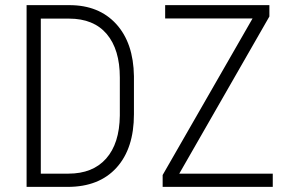

<svg xmlns="http://www.w3.org/2000/svg" viewBox="-20 -731 1132 751"><path d="M84 0V-710.9H251.5Q367.2 -710.9 434.6 -637Q502 -563 503.9 -433.1V-284.2Q503.9 -150.4 435.8 -75.2Q367.7 0 244.6 0ZM139.6 -658.2V-51.8H247.6Q342.8 -51.8 395 -110.6Q447.3 -169.4 448.7 -278.8V-427.7Q448.7 -537.1 397.7 -597.7Q346.7 -658.2 250 -658.2ZM681.2 -51.8H1046.9V0H616.2V-46.4L967.8 -658.7H626V-710.9H1033.7V-666.5Z"/></svg>

Font: Roboto Condensed Light
Style: Regular
Weight: 300
Designer: Google
Version: Version 2.134; 2016